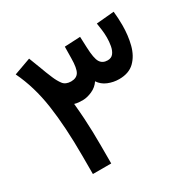

<svg xmlns="http://www.w3.org/2000/svg" viewBox="-148 -811 965 962"><g transform="rotate(-30 334.5 -330.5)"><path d="M476.6 -345.7Q443.8 -345.7 413.3 -358.2Q382.8 -370.6 365.7 -397Q349.1 -371.6 320.1 -358.6Q291 -345.7 267.1 -345.7Q254.9 -345.7 243.2 -346.4Q231.4 -347.2 218.3 -351.1Q223.1 -301.3 225.6 -260.7Q228 -220.2 229 -182.9Q230 -145.5 230 -104V0H124V-105.5Q124 -273.4 105.7 -399.2Q87.4 -524.9 38.6 -625.5L136.2 -660.6Q152.3 -620.6 163.1 -590.6Q173.8 -560.5 189.9 -522.5Q201.2 -495.6 215.8 -476.1Q230.5 -456.5 261.7 -456.1Q293.9 -456.1 306.9 -477.8Q319.8 -499.5 320.3 -555.7L321.3 -623L412.1 -627.4L414.6 -564.9Q417 -500 430.7 -478Q444.3 -456.1 473.6 -456.1Q495.1 -456.1 506.6 -470.9Q518.1 -485.8 522.5 -509.3Q526.9 -532.7 526.9 -557.6Q526.9 -580.6 523.9 -603.3Q521 -626 518.1 -643.1L620.6 -652.3Q625 -612.8 625 -572.3Q625 -512.7 611.6 -460.9Q598.1 -409.2 565.7 -377.4Q533.2 -345.7 476.6 -345.7Z"/></g></svg>

Font: Vazirmatn UI FD Medium
Style: Regular
Weight: 500
Designer: Saber Rastikerdar
Foundry: Saber Rastikerdar
Version: Version 33.003